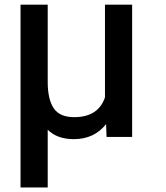

<svg xmlns="http://www.w3.org/2000/svg" viewBox="-20 -574 720 835"><path d="M69.3 241.2V-553.7H187.5V-217.8Q187.5 -142.6 213.4 -103.5Q239.3 -64.5 302.7 -64.5Q407.2 -64.5 436.5 -150.4V-553.7H554.7V21.5H443.4L441.4 -34.2Q389.6 31.2 300.8 31.2Q228.5 31.2 187.5 -9.8V241.2Z"/></svg>

Font: GenEi M Gothic v2 Medium
Style: Regular
Weight: 500
Version: Version 2.0